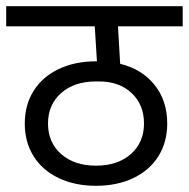

<svg xmlns="http://www.w3.org/2000/svg" viewBox="-30 -668 610 620"><path d="M560 -583H351L358 -462Q428 -445 469 -394Q510 -343 510 -269Q510 -209 481.5 -163.5Q453 -118 400.5 -93Q348 -68 280 -68Q212 -68 159.5 -93Q107 -118 78.5 -163.5Q50 -209 50 -269Q50 -329 78.5 -374.5Q107 -420 159.5 -445Q212 -470 280 -470H283L276 -583H-10V-648H560ZM435 -269Q435 -330 395 -367.5Q355 -405 290 -405H280Q210 -405 167.5 -367.5Q125 -330 125 -269Q125 -208 167.5 -170.5Q210 -133 280 -133Q350 -133 392.5 -170.5Q435 -208 435 -269Z"/></svg>

Font: Madhuban Light
Style: Regular
Weight: 300
Designer: jaikishan Patel
Foundry: MagicType
Version: Version 1.000